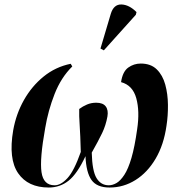

<svg xmlns="http://www.w3.org/2000/svg" viewBox="-20 -828 809 858"><path d="M198 10Q105 10 61 -54Q17 -118 39 -246Q52 -319 87 -381Q122 -443 175 -486Q228 -529 296 -543L303 -531Q253 -482 224 -408Q195 -334 182 -256Q157 -117 165.5 -58.5Q174 0 224 0Q252 0 281.5 -32Q311 -64 341 -149Q339 -226 336 -269Q333 -312 334 -341Q350 -353 369 -361Q388 -369 410 -369Q440 -369 452.5 -352.5Q465 -336 460 -307Q453 -268 436.5 -233.5Q420 -199 390 -146Q392 -64 411.5 -32Q431 0 466 0Q483 0 500.5 -10Q518 -20 535.5 -46.5Q553 -73 567.5 -122.5Q582 -172 593 -251Q605 -331 589 -389Q573 -447 521 -461Q528 -508 553 -526Q578 -544 609 -544Q654 -544 680.5 -518Q707 -492 718.5 -450Q730 -408 730.5 -359.5Q731 -311 724 -266Q712 -181 675.5 -119Q639 -57 585.5 -23.5Q532 10 470 10Q413 10 389 -23.5Q365 -57 362 -130Q325 -51 286.5 -20.5Q248 10 198 10ZM444 -603 429 -611 475 -766Q488 -809 522.5 -808Q557 -807 590 -774L587 -762Z"/></svg>

Font: Noto Serif Display SemiCondensed
Style: Bold Italic
Weight: 700
Width: 4
Italic angle: -12°
Designer: Monotype Design Team
Foundry: Monotype Imaging Inc.
Version: Version 2.009